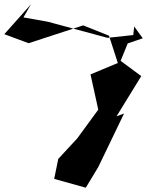

<svg xmlns="http://www.w3.org/2000/svg" viewBox="-71 -790 750 893"><path d="M593 -612 553 -667 549 -627 429 -614 151 -689 38 -709 73 -770 -51 -631 62 -589 316 -672 436 -624 477 -497 350 -444 386 -280 288 -146 200 -51 181 42 328 83 386 -13 506 -262 471 -249 586 -436 490 -507 523 -588Z"/></svg>

Font: Asimov Silicon
Style: Regular
Weight: 400
Designer: Google
Version: Version 2.000980; 2014